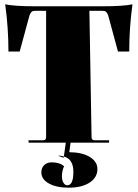

<svg xmlns="http://www.w3.org/2000/svg" viewBox="-20 -659 636 887"><path d="M112 0V-11H179Q193 -11 193 -25V-609H143Q131 -609 126 -604.5Q121 -600 116 -587L71 -421H19Q19 -531 4 -639Q47 -630 142 -630H454Q549 -630 592 -639Q577 -531 577 -421H525L480 -587Q475 -600 470 -604.5Q465 -609 453 -609H393L403 -25Q403 -11 417 -11H484V0H306L300 44Q361 45 395.5 66.5Q430 88 430 122Q430 161 394 184.5Q358 208 298 208Q240 208 205.5 188.5Q171 169 171 137Q171 117 184 104Q197 91 219 91Q256 91 276 109Q266 132 266 155Q266 173 273 185Q280 197 291 197Q319 197 319 135Q319 76 275 64L284 0ZM247 60Q264 60 275 64L274 70Z"/></svg>

Font: Arapey Black-Display
Style: Regular
Weight: 900
Designer: Eduardo Rodriguez Tunni
Foundry: Eduardo Rodriguez Tunni
Version: Version 4.000